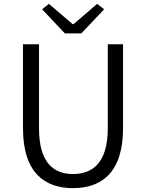

<svg xmlns="http://www.w3.org/2000/svg" viewBox="-20 -961 756 994"><path d="M358 13C502 13 617 -64 617 -297V-732H538V-296C538 -116 457 -60 358 -60C260 -60 182 -116 182 -296V-732H99V-297C99 -64 214 13 358 13ZM316 -788H401L519 -913L483 -941L361 -836H356L233 -941L198 -913Z"/></svg>

Font: Noto Sans CJK JP DemiLight
Style: Regular
Weight: 350
Designer: Ryoko NISHIZUKA (kana & ideographs); Paul D. Hunt (Latin, Greek & Cyrillic); Wenlong ZHANG (bopomofo); Sandoll Communica
Foundry: Adobe Systems Incorporated
Version: Version 1.004;PS 1.004;hotconv 1.0.82;makeotf.lib2.5.63406